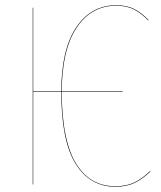

<svg xmlns="http://www.w3.org/2000/svg" viewBox="-20 -710 620 739"><path d="M558.1 -51.8 559.1 -49.8Q528.3 -20.5 497.8 -5.9Q467.3 8.8 423.8 8.8Q326.2 8.8 271 -79.6Q215.8 -168 215.8 -356.9Q215.8 -519 273.2 -604.5Q330.6 -689.9 426.8 -689.9Q468.8 -689.9 497.6 -674.8Q526.4 -659.7 551.8 -632.8L550.8 -630.9Q525.4 -657.7 496.8 -672.9Q468.3 -688 426.8 -688Q331.5 -688 274.9 -603.3Q218.3 -518.6 217.8 -357.9H452.1V-356H217.8Q217.8 -260.3 232.7 -189.5Q247.6 -118.7 275.4 -76.2Q303.2 -33.7 340.1 -13.4Q377 6.8 423.8 6.8Q466.8 6.8 497.1 -7.8Q527.3 -22.5 558.1 -51.8ZM107.9 -357.9H215.8V-356H107.9V0H106V-680.2H107.9Z"/></svg>

Font: Fira Sans Compressed Two
Style: Regular
Weight: 100
Width: 1
Designer: Carrois Corporate & Edenspiekermann AG
Foundry: Carrois Corporate GbR & Edenspiekermann AG
Version: Version 4.203;PS 004.203;hotconv 1.0.88;makeotf.lib2.5.64775